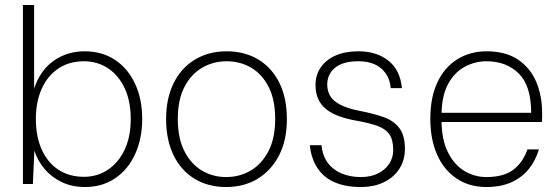

<svg xmlns="http://www.w3.org/2000/svg" viewBox="-20 -739 2240 771"><path d="M321 12Q269 12 227.5 -8Q186 -28 158.5 -61Q131 -94 118 -134L112 0H72V-719H117V-383Q141 -456 195 -494.5Q249 -533 320 -533Q390 -533 442 -498.5Q494 -464 522.5 -402.5Q551 -341 551 -262Q551 -183 523 -121Q495 -59 443 -23.5Q391 12 321 12ZM317 -29Q371 -29 413.5 -57.5Q456 -86 480.5 -138Q505 -190 505 -261Q505 -333 480.5 -385Q456 -437 413.5 -465Q371 -493 317 -493Q258 -493 214.5 -464Q171 -435 147.5 -382.5Q124 -330 124 -261Q124 -191 147.5 -138.5Q171 -86 214.5 -57.5Q258 -29 317 -29Z M888 12Q816 12 761.5 -21Q707 -54 677 -115.5Q647 -177 647 -261Q647 -345 678 -406.5Q709 -468 764 -500.5Q819 -533 890 -533Q962 -533 1016.5 -500.5Q1071 -468 1101.5 -407Q1132 -346 1132 -260Q1132 -176 1100.5 -115Q1069 -54 1014.5 -21Q960 12 888 12ZM888 -28Q942 -28 986.5 -54Q1031 -80 1058 -132Q1085 -184 1085 -261Q1085 -339 1058.5 -390.5Q1032 -442 988 -467.5Q944 -493 890 -493Q837 -493 792.5 -467.5Q748 -442 721 -390.5Q694 -339 694 -261Q694 -184 720.5 -132Q747 -80 791 -54Q835 -28 888 -28Z M1428 12Q1369 12 1325 -6.5Q1281 -25 1255.5 -63Q1230 -101 1224 -156H1271Q1275 -114 1296 -85.5Q1317 -57 1351.5 -42.5Q1386 -28 1429 -28Q1469 -28 1498 -42.5Q1527 -57 1543 -81.5Q1559 -106 1559 -136Q1559 -177 1544 -199Q1529 -221 1498 -232.5Q1467 -244 1419 -253Q1376 -260 1344 -271.5Q1312 -283 1290.5 -300Q1269 -317 1258 -341Q1247 -365 1247 -397Q1247 -438 1268 -468.5Q1289 -499 1327.5 -516Q1366 -533 1420 -533Q1492 -533 1539.5 -495.5Q1587 -458 1594 -385H1549Q1545 -434 1511.5 -463.5Q1478 -493 1419 -493Q1357 -493 1325.5 -467Q1294 -441 1294 -399Q1294 -375 1305.5 -354.5Q1317 -334 1346.5 -318.5Q1376 -303 1428 -293Q1480 -283 1520 -269Q1560 -255 1583 -225.5Q1606 -196 1606 -141Q1606 -97 1584.5 -62.5Q1563 -28 1523 -8Q1483 12 1428 12Z M1933 12Q1864 12 1813 -22.5Q1762 -57 1735 -118.5Q1708 -180 1708 -262Q1708 -348 1736.5 -408.5Q1765 -469 1816.5 -501Q1868 -533 1934 -533Q2010 -533 2059.5 -500Q2109 -467 2133 -411Q2157 -355 2157 -284Q2157 -276 2157 -268Q2157 -260 2156 -249H1739V-286H2113Q2113 -394 2063.5 -443.5Q2014 -493 1933 -493Q1887 -493 1845.5 -470.5Q1804 -448 1778.5 -400Q1753 -352 1753 -274V-257Q1753 -180 1778 -129Q1803 -78 1844 -53Q1885 -28 1933 -28Q2001 -28 2040 -56.5Q2079 -85 2098 -139H2144Q2131 -95 2104 -61Q2077 -27 2034.5 -7.5Q1992 12 1933 12Z"/></svg>

Font: DM Sans 10pt ExtraLight
Style: Regular
Weight: 250
Version: Version 4.004;gftools[0.9.30]